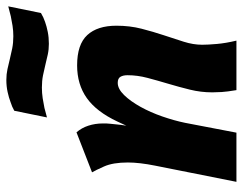

<svg xmlns="http://www.w3.org/2000/svg" viewBox="-100 -665 765 605"><g transform="rotate(-90 282.5 -362.5)"><path d="M504 -378Q504 -336 494.5 -299Q485 -262 474 -229Q463 -196 453.5 -166Q444 -136 444 -108Q444 -90 446.5 -61.5Q449 -33 457 0H301Q296 -30 295 -46.5Q294 -63 294 -76Q294 -112 302.5 -146.5Q311 -181 321 -214.5Q331 -248 339.5 -280Q348 -312 348 -343Q348 -357 343 -365.5Q338 -374 324 -374Q305 -374 285.5 -354Q266 -334 248.5 -302.5Q231 -271 218 -233.5Q205 -196 198 -162L167 0H12L63 -256Q68 -281 70.5 -302.5Q73 -324 73 -342Q73 -389 60.5 -417Q48 -445 42 -455L168 -504Q182 -488 189 -466.5Q196 -445 196 -421Q196 -415 196 -410Q196 -405 195 -397.5Q194 -390 193 -378Q192 -366 189 -347L202 -375Q233 -441 276 -471.5Q319 -502 379 -502Q445 -502 474.5 -470Q504 -438 504 -378ZM544 -616Q531 -608 516 -603Q502 -598 484.5 -594.5Q467 -591 447 -591Q429 -591 413 -594.5Q397 -598 381 -602Q365 -606 347.5 -609.5Q330 -613 309 -613Q292 -613 275.5 -610.5Q259 -608 245 -605Q229 -601 215 -597L236 -700Q248 -707 264 -712Q277 -717 295 -721Q313 -725 333 -725Q351 -725 367 -721.5Q383 -718 399 -714Q415 -710 432.5 -706.5Q450 -703 471 -703Q488 -703 504 -705.5Q520 -708 534 -711Q550 -715 565 -719Z"/></g></svg>

Font: Amaranth
Style: Bold Italic
Weight: 700
Italic angle: -12°
Designer: Gesine Todt
Foundry: Gesine Todt
Version: Version 1.001